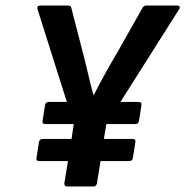

<svg xmlns="http://www.w3.org/2000/svg" viewBox="-20 -675 671 695"><path d="M122 -92Q110 -92 112 -103L121 -160Q123 -172 134 -172H239L247 -226H144Q132 -226 134 -237L143 -294Q145 -306 157 -306H222L116 -641Q112 -655 127 -655H226Q237 -655 238 -647L278 -492Q288 -455 297.5 -413.5Q307 -372 318 -332H320Q342 -375 364 -414.5Q386 -454 408 -491L496 -647Q501 -655 510 -655H622Q628 -655 630 -651Q632 -647 628 -641L416 -306H482Q494 -306 492 -294L483 -237Q481 -226 470 -226H365L356 -172H461Q472 -172 470 -160L461 -103Q459 -92 447 -92H344L331 -12Q329 0 318 0H224Q212 0 213 -12L226 -92Z"/></svg>

Font: Sofia Sans
Style: Bold Italic
Weight: 700
Italic angle: -9°
Designer: Botio Nikoltchev, Ani Petrova
Foundry: lettersoup
Version: Version 4.101; ttfautohint (v1.8.4.7-5d5b)